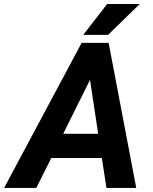

<svg xmlns="http://www.w3.org/2000/svg" viewBox="-71 -921 748 941"><path d="M428.2 -146.5H180.2L106.9 0H-50.8L329.1 -710.9H461.4L596.7 0H450.7ZM238.8 -265.1H410.2L370.1 -529.8ZM454.1 -901.4H613.8L458.5 -750H336.9Z"/></svg>

Font: TypoPRO Roboto
Style: Bold Italic
Weight: 700
Italic angle: -12°
Designer: Google
Version: Version 2.136; 2016